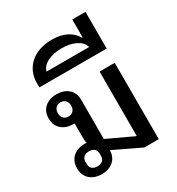

<svg xmlns="http://www.w3.org/2000/svg" viewBox="-214 -1049 1104 1196"><g transform="rotate(-30 338.5 -451.5)"><path d="M167 12Q115 12 82.5 -17Q50 -46 50 -97Q50 -148 82.5 -177Q115 -206 167 -206Q176 -206 181 -205Q177 -220 177 -242V-347H169Q117 -347 84.5 -375.5Q52 -404 52 -454Q52 -504 84.5 -532.5Q117 -561 169 -561Q221 -561 253.5 -532.5Q286 -504 286 -454V-172L468 -87H473V-549H582V0H478L284 -93Q282 -43 250 -15.5Q218 12 167 12ZM167 -44Q191 -44 204.5 -56Q218 -68 218 -89V-107Q218 -128 204.5 -140Q191 -152 167 -152Q143 -152 129.5 -140Q116 -128 116 -107V-89Q116 -68 129.5 -56Q143 -44 167 -44ZM166 -403Q188 -403 201 -417Q214 -431 214 -454Q214 -477 201 -491Q188 -505 166 -505Q144 -505 131 -491Q118 -477 118 -454Q118 -431 131 -417Q144 -403 166 -403Z M99 -682Q99 -725 114.5 -759.5Q130 -794 158 -818.5Q186 -843 226 -856.5Q266 -870 314 -870Q376 -870 419.5 -847.5Q463 -825 484 -786H488V-915H583V-651H99ZM340 -793Q310 -793 284 -787.5Q258 -782 237.5 -771.5Q217 -761 204 -746.5Q191 -732 187 -714H493Q485 -749 443 -771Q401 -793 340 -793Z"/></g></svg>

Font: IBM Plex Sans Thai Looped Medium
Style: Regular
Weight: 500
Designer: Mike Abbink, Paul van der Laan, Pieter van Rosmalen, Ben Mitchell, Mark Frömberg
Foundry: Bold Monday
Version: Version 1.1